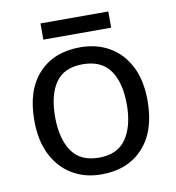

<svg xmlns="http://www.w3.org/2000/svg" viewBox="-78 -747 761 828"><g transform="rotate(-10 302.5 -333.5)"><path d="M551 -269Q551 -136 483.5 -63Q416 10 301 10Q230 10 174.5 -22.5Q119 -55 87 -117.5Q55 -180 55 -269Q55 -402 122 -474Q189 -546 304 -546Q377 -546 432.5 -513.5Q488 -481 519.5 -419.5Q551 -358 551 -269ZM146 -269Q146 -174 183.5 -118.5Q221 -63 303 -63Q384 -63 422 -118.5Q460 -174 460 -269Q460 -364 422 -418Q384 -472 302 -472Q220 -472 183 -418Q146 -364 146 -269ZM451 -677V-606H154V-677Z"/></g></svg>

Font: Noto Sans Khudawadi
Style: Regular
Weight: 400
Designer: Monotype Design Team
Foundry: Monotype Imaging Inc.
Version: Version 2.003; ttfautohint (v1.8.4.7-5d5b)